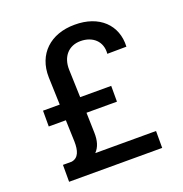

<svg xmlns="http://www.w3.org/2000/svg" viewBox="-132 -854 927 971"><g transform="rotate(-20 332.0 -368.5)"><path d="M577 0V-91H250C273 -115 282 -147 281 -189L278 -298H442V-383H275L270 -532C268 -603 309 -649 373 -649C437 -649 485 -609 479 -542L582 -543C588 -658 506 -738 373 -737C243 -737 157 -657 160 -532L165 -383H75V-298H167L171 -182C172 -133 161 -97 123 -91H76V0Z"/></g></svg>

Font: Wafeq Medium
Style: Regular
Weight: 500
Designer: Rasmus Andersson & Azza Alameddine
Foundry: Google & TypeTogether
Version: Version 3.000;January 28, 2025;FontCreator 15.0.0.3014 64-bi